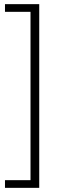

<svg xmlns="http://www.w3.org/2000/svg" viewBox="-20 -725 321 925"><path d="M4 180V143H127V-668H4V-705H169V180Z"/></svg>

Font: Nunito Sans ExtraLight
Style: Regular
Weight: 200
Designer: Vernon Adams
Foundry: Vernon Adams
Version: Version 3.006; ttfautohint (v1.8.3)